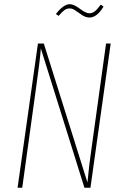

<svg xmlns="http://www.w3.org/2000/svg" viewBox="-20 -887 584 907"><path d="M402.8 -804.2Q385.7 -804.2 369.1 -814.9Q352.5 -825.7 337.6 -836.4Q322.8 -847.2 310.1 -847.2Q295.4 -847.2 284.9 -839.6Q274.4 -832 256.8 -812L244.1 -820.8Q279.8 -867.2 310.1 -867.2Q328.6 -867.2 357.2 -845.7Q385.7 -824.2 401.9 -824.2Q415.5 -824.2 427.7 -833.5Q439.9 -842.8 456.1 -865.2L469.2 -856Q438 -804.2 402.8 -804.2ZM502.9 -681.2 407.2 0H378.9L172.9 -658.2Q168.5 -598.6 150.9 -476.1L85 0H63L159.2 -681.2H187L393.1 -24.9Q400.4 -106 415 -205.1L481 -681.2Z"/></svg>

Font: Fira Sans Compressed Thin
Style: Italic
Weight: 100
Width: 3
Italic angle: -8°
Designer: Carrois Corporate & Edenspiekermann AG
Foundry: Carrois Corporate GbR & Edenspiekermann AG
Version: Version 4.203;PS 004.203;hotconv 1.0.88;makeotf.lib2.5.64775